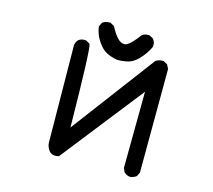

<svg xmlns="http://www.w3.org/2000/svg" viewBox="-115 -968 1230 1111"><g transform="rotate(15 500.0 -412.0)"><path d="M302.7 -2Q282.2 -2 268.6 -16.6Q251 -37.1 249 -64.5L243.2 -647.5Q245.1 -666 257.8 -680.7Q272.5 -693.4 293.9 -693.4Q296.9 -693.4 302.7 -693.4L326.2 -680.7L328.1 -678.7Q340.8 -654.3 346.7 -182.6L720.7 -680.7Q737.3 -693.4 759.8 -693.4Q762.7 -693.4 768.6 -693.4L792 -680.7L804.7 -656.2L802.7 -35.2L791 -10.7Q773.4 2 753.9 3.9Q733.4 2 717.8 -11.7L706.1 -35.2L710 -494.1L325.2 -4.9Q312.5 -2 302.7 -2ZM405.3 -828.1Q408.2 -828.1 414.1 -828.1L437.5 -815.4Q460 -771.5 484.4 -747.1Q502 -729.5 522.5 -729.5Q525.4 -729.5 529.3 -730Q533.2 -730.5 543 -736.3Q566.4 -751 605.5 -803.7Q620.1 -816.4 641.6 -816.4Q644.5 -816.4 650.4 -816.4L672.9 -804.7Q687.5 -788.1 687.5 -767.6Q687.5 -757.8 685.5 -753.9Q665 -710.9 630.9 -675.8Q601.6 -646.5 572.3 -638.7Q543 -630.9 508.8 -630.9Q498 -631.8 481.9 -636.2Q465.8 -640.6 452.1 -646.5Q424.8 -658.2 405.3 -680.7Q362.3 -730.5 354.5 -788.1V-791L366.2 -815.4Q383.8 -828.1 405.3 -828.1Z"/></g></svg>

Font: JasonHandwriting2
Style: SemiBold
Weight: 600
Version: Version 1.04.7